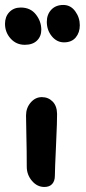

<svg xmlns="http://www.w3.org/2000/svg" viewBox="-20 -721 345 767"><path d="M235.8 -551.8Q207 -551.8 187 -576.2Q167 -600.6 167 -633.8Q167 -663.1 184.8 -682.1Q202.6 -701.2 232.9 -701.2Q262.2 -701.2 280.5 -676Q298.8 -650.9 298.8 -620.1Q298.8 -590.8 282.5 -571.3Q266.1 -551.8 235.8 -551.8ZM79.1 -542Q44.9 -542 22.5 -566.9Q0 -591.8 0 -626Q0 -654.3 17.3 -672.6Q34.7 -690.9 63 -690.9Q101.6 -690.9 123.3 -663.3Q145 -635.7 145 -602.1Q145 -575.7 127.7 -558.8Q110.4 -542 79.1 -542ZM157.2 25.9Q128.4 25.9 107.7 1.5Q86.9 -22.9 86.9 -55.2Q86.9 -119.1 85.4 -178.7Q84 -238.3 84 -259.8Q84 -289.6 102.5 -311.3Q121.1 -333 147 -333Q172.9 -333 190.2 -315.4Q207.5 -297.9 208 -266.1Q208.5 -242.2 203.9 -141.8Q199.2 -41.5 199.2 -19Q199.2 2 188.5 13.9Q177.7 25.9 157.2 25.9Z"/></svg>

Font: Shantell Sans Irregular Bouncy
Style: Regular
Weight: 500
Designer: Stephen Nixon, Anya Danilova, Shantell Martin
Foundry: Arrow Type
Version: Version 1.006;[9816181b4]